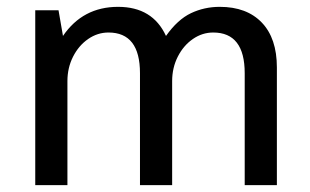

<svg xmlns="http://www.w3.org/2000/svg" viewBox="-20 -541 907 561"><path d="M789 -344V0H695V-327Q695 -446 603 -446Q571 -446 543.5 -427Q516 -408 499.5 -375.5Q483 -343 483 -304V0H389V-327Q389 -446 297 -446Q265 -446 237.5 -427Q210 -408 193.5 -375.5Q177 -343 177 -304V0H83V-511H151L164 -436Q222 -521 325 -521Q426 -521 465 -436Q499 -484 538 -502.5Q577 -521 622 -521Q701 -521 745 -475Q789 -429 789 -344Z"/></svg>

Font: Chivo
Style: Regular
Weight: 400
Designer: Hector Gatti
Foundry: Omnibus-Type
Version: Version 1.003